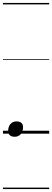

<svg xmlns="http://www.w3.org/2000/svg" viewBox="-20 -905 353 1300"><path d="M79 21Q58 21 46.5 10.5Q35 0 35 -17Q35 -47 50.5 -65Q66 -83 92 -83Q113 -83 124.5 -73Q136 -63 136 -45Q136 -16 121 2.5Q106 21 79 21ZM0 365H313V375H0ZM0 -20H313V0H0ZM0 -505H313V-500H0ZM0 -885H313V-875H0Z"/></svg>

Font: Playwrite DK Loopet Guides
Style: Regular
Weight: 400
Designer: Veronika Burian, José Scaglione
Foundry: TypeTogether
Version: Version 1.003